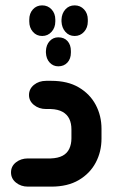

<svg xmlns="http://www.w3.org/2000/svg" viewBox="-20 -695 442 715"><path d="M137 -561Q116 -561 102.5 -576.5Q89 -592 89 -615V-622Q89 -645 102.5 -660Q116 -675 137 -675Q158 -675 172 -660Q186 -645 186 -622V-615Q186 -592 172 -576.5Q158 -561 137 -561ZM258 -561Q237 -561 223.5 -576.5Q210 -592 209 -615V-622Q210 -645 223.5 -660Q237 -675 258 -675Q279 -675 293 -660Q307 -645 307 -622V-615Q307 -592 293 -576.5Q279 -561 258 -561ZM151 -505Q152 -528 165 -542Q178 -556 197 -556Q219 -556 231.5 -542Q244 -528 244 -505V-499Q244 -476 231 -462Q218 -448 197 -448Q178 -448 165 -462Q152 -476 151 -499ZM171 0H84Q58 0 39.5 -15Q21 -30 21 -53Q21 -76 39.5 -90.5Q58 -105 84 -105H169Q196 -106 213 -115Q230 -124 238 -141Q246 -158 246 -180V-213Q246 -236 238 -252.5Q230 -269 213 -278.5Q196 -288 169 -289H152Q125 -289 106.5 -304Q88 -319 88 -341Q88 -364 106.5 -379Q125 -394 152 -394H171Q232 -394 273.5 -369.5Q315 -345 336.5 -304.5Q358 -264 358 -215V-179Q358 -130 336.5 -89.5Q315 -49 273.5 -24.5Q232 0 171 0Z"/></svg>

Font: Beiruti
Style: Bold
Weight: 700
Designer: Arlette Boutros
Foundry: Boutros
Version: Version 1.41